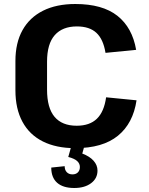

<svg xmlns="http://www.w3.org/2000/svg" viewBox="-20 -730 744 959"><path d="M355 10Q261 10 194 -23.5Q127 -57 92 -122Q57 -187 57 -279V-425Q57 -516 92.5 -579.5Q128 -643 195 -676.5Q262 -710 356 -710Q492 -710 566.5 -651Q641 -592 660 -481L507 -466Q496 -534 461.5 -566Q427 -598 364 -598Q292 -598 253.5 -554.5Q215 -511 215 -422V-282Q215 -191 252.5 -146.5Q290 -102 363 -102Q428 -102 464 -137Q500 -172 510 -244L662 -229Q645 -114 569 -52Q493 10 355 10ZM351 209Q295 209 265.5 183Q236 157 236 107L303 100Q303 119 313.5 130Q324 141 342 141Q359 141 369 131Q379 121 379 104Q379 87 365.5 74.5Q352 62 321 54L336 1H401L391 37Q428 51 447.5 73Q467 95 467 122Q467 161 435 185Q403 209 351 209Z"/></svg>

Font: Pathway Extreme
Style: Bold
Weight: 700
Designer: Eduardo Rodriguez Tunni
Foundry: Eduardo Rodriguez Tunni
Version: Version 1.001;gftools[0.9.26]